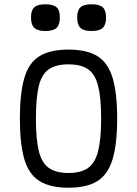

<svg xmlns="http://www.w3.org/2000/svg" viewBox="-20 -864 640 898"><path d="M300 14Q215 14 165 -17Q115 -48 94 -119Q73 -190 73 -309Q73 -429 94 -500Q115 -571 165 -601.5Q215 -632 300 -632Q386 -632 435.5 -601.5Q485 -571 506.5 -500Q528 -429 528 -309Q528 -190 506.5 -119Q485 -48 435.5 -17Q386 14 300 14ZM300 -55Q359 -55 392 -78.5Q425 -102 439 -157.5Q453 -213 453 -309Q453 -407 439 -462Q425 -517 392 -540Q359 -563 300 -563Q242 -563 208.5 -540Q175 -517 161.5 -462Q148 -407 148 -309Q148 -213 161.5 -157.5Q175 -102 208.5 -78.5Q242 -55 300 -55ZM408 -719Q372 -719 356.5 -733.5Q341 -748 341 -783Q341 -816 356.5 -830Q372 -844 408 -844Q445 -844 460.5 -830Q476 -816 476 -783Q476 -748 460.5 -733.5Q445 -719 408 -719ZM192 -719Q156 -719 140.5 -733.5Q125 -748 125 -783Q125 -816 140.5 -830Q156 -844 192 -844Q229 -844 244.5 -830Q260 -816 260 -783Q260 -748 244.5 -733.5Q229 -719 192 -719Z"/></svg>

Font: Victor Mono Thin
Style: Regular
Weight: 400
Monospace: yes
Version: Version 1.561;gftools[0.9.30]